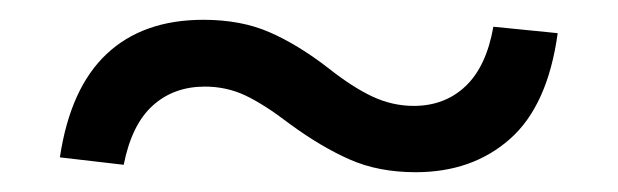

<svg xmlns="http://www.w3.org/2000/svg" viewBox="-20 -458 624 194"><path d="M478.5 -431 543.5 -424.5Q533.5 -351.5 495.5 -317.8Q457.5 -284 400 -284Q362.5 -284 333.5 -296.8Q304.5 -309.5 272.5 -333Q247 -352.5 228 -361.5Q209 -370.5 187 -370.5Q155.5 -370.5 134.2 -351.2Q113 -332 105 -291.5L40.5 -299Q51 -369 87.8 -403.5Q124.5 -438 185.5 -438Q223.5 -438 252.2 -425.5Q281 -413 312 -389Q336 -370 356.2 -360.5Q376.5 -351 398 -351Q429.5 -351 450.5 -371Q471.5 -391 478.5 -431Z"/></svg>

Font: Hepta Slab
Style: Regular
Weight: 400
Designer: Michael LaGattuta
Foundry: Michael LaGattuta
Version: Version 1.100